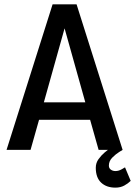

<svg xmlns="http://www.w3.org/2000/svg" viewBox="-20 -687 619 880"><path d="M432 0 393 -138H159L120 0H10L221 -667H331L542 0ZM181 -218H371L276 -557ZM542 0Q542 0 526.5 9.5Q511 19 495 35Q479 51 479 72Q479 84 488 90.5Q497 97 509 97Q524 97 538.5 88.5Q553 80 553 80L579 142Q567 154 549.5 163.5Q532 173 509 173Q468 173 443.5 150Q419 127 419 82Q419 60 431.5 42.5Q444 25 460 11.5Q476 -2 488 -9Q500 -16 500 -16Z"/></svg>

Font: Epunda Sans Medium
Style: Regular
Weight: 500
Designer: Simon Atzbach
Foundry: typofactur
Version: Version 2.204; ttfautohint (v1.8.4.7-5d5b)